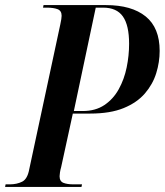

<svg xmlns="http://www.w3.org/2000/svg" viewBox="-50 -734 647 754"><path d="M-30 0 -28 -10H-12Q16 -10 37 -20.5Q58 -31 65 -70L187 -639Q192 -662 192 -672Q192 -692 176 -698Q160 -704 134 -704H119L121 -714H366Q467 -714 522 -669.5Q577 -625 577 -534Q577 -490 563.5 -446.5Q550 -403 519 -367Q488 -331 435.5 -309.5Q383 -288 304 -288H236L190 -77Q187 -67 185.5 -57Q184 -47 184 -42Q184 -22 199 -16Q214 -10 239 -10H272L270 0ZM275 -298Q325 -298 360 -321.5Q395 -345 416.5 -384Q438 -423 447.5 -469.5Q457 -516 457 -562Q457 -635 432.5 -669.5Q408 -704 355 -704H326L240 -298Z"/></svg>

Font: Noto Serif Display Condensed SemiBold
Style: Italic
Weight: 600
Width: 3
Italic angle: -12°
Designer: Monotype Design Team
Foundry: Monotype Imaging Inc.
Version: Version 2.009